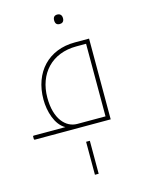

<svg xmlns="http://www.w3.org/2000/svg" viewBox="-146 -732 808 1091"><g transform="rotate(-15 257.5 -186.5)"><path d="M302 -598C316 -598 328 -605 328 -626C328 -648 313 -654 302 -654C286 -654 276 -646 276 -626C276 -606 286 -598 302 -598ZM-5 0H441V-475H357C202 -475 101 -368 101 -207C101 -138 125 -54 181 -24H-5C-8 -24 -10 -23 -10 -20V-5C-10 -2 -8 0 -5 0ZM251 -24C184 -24 125 -86 125 -211C125 -353 215 -451 360 -451H417V-24ZM273 87V281H295V87Z"/></g></svg>

Font: Noto Kufi Arabic Thin
Style: Regular
Weight: 100
Designer: Monotype Design Team, David Williams, Khaled Hosny
Foundry: Google LLC
Version: Version 2.109